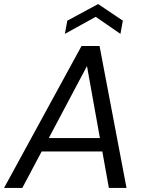

<svg xmlns="http://www.w3.org/2000/svg" viewBox="-34 -927 718 947"><path d="M-14 0 368 -700H457L590 0H503L395 -601L76 0ZM114 -180 148 -246H507L518 -180ZM286 -760 298 -825 450 -907 572 -825 560 -760 438 -844Z"/></svg>

Font: DM Sans 24pt
Style: Italic
Weight: 400
Italic angle: -10°
Designer: Colophon Foundry, Jonny Pinhorn
Foundry: Colophon Foundry
Version: Version 4.004;gftools[0.9.30]